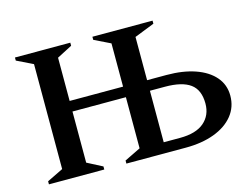

<svg xmlns="http://www.w3.org/2000/svg" viewBox="-92 -812 1259 965"><g transform="rotate(-15 538.0 -330.0)"><path d="M52 0V-16L136 -57V-603L52 -644V-660H340V-644L261 -603V-378H539V-603L455 -644V-660H768V-644L664 -603V-378H765Q850 -378 913.5 -356Q977 -334 1012.5 -293Q1048 -252 1048 -195Q1048 -136 1012.5 -92Q977 -48 913 -24Q849 0 764 0H455V-16L539 -57V-323H261V-57L340 -16V0ZM742 -323H664V-55H749Q832 -55 874.5 -91.5Q917 -128 917 -189Q917 -260 874 -291.5Q831 -323 742 -323Z"/></g></svg>

Font: Spectral SemiBold
Style: Regular
Weight: 600
Designer: Jean-Baptiste Levee
Foundry: Production Type
Version: Version 2.001